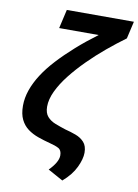

<svg xmlns="http://www.w3.org/2000/svg" viewBox="-102 -835 784 1091"><g transform="rotate(10 290.0 -289.5)"><path d="M336 190 249 142Q273 118 286.5 95Q300 72 300 52Q300 22 281 11.5Q262 1 229 -7Q194 -16 160 -28Q126 -40 99.5 -59.5Q73 -79 57.5 -110.5Q42 -142 42 -190Q42 -235 58 -281Q74 -327 104 -373.5Q134 -420 177.5 -467Q221 -514 275.5 -562.5Q330 -611 396 -660H168L193 -769H580L557 -669Q505 -631 451.5 -586.5Q398 -542 349 -493Q300 -444 261.5 -395Q223 -346 200.5 -298.5Q178 -251 178 -209Q178 -172 196 -151.5Q214 -131 242.5 -120Q271 -109 302 -99Q334 -91 364 -80Q394 -69 413.5 -47.5Q433 -26 433 13Q433 49 410 97.5Q387 146 336 190Z"/></g></svg>

Font: Ubuntu Sans
Style: Bold Italic
Weight: 700
Italic angle: -13.5°
Designer: Dalton Maag Ltd
Foundry: Dalton Maag Ltd
Version: Version 1.006